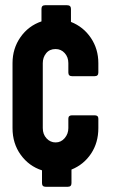

<svg xmlns="http://www.w3.org/2000/svg" viewBox="-20 -716 440 736"><path d="M155 0Q141 0 141 -14V-63Q91 -79 59.5 -122.5Q28 -166 28 -225V-474Q28 -530 58.5 -573.5Q89 -617 139 -634V-682Q139 -696 153 -696H237Q252 -696 252 -682V-632Q300 -613 328.5 -570.5Q357 -528 357 -474V-438Q357 -424 343 -424H256Q242 -424 242 -438V-474Q242 -497 228 -512.5Q214 -528 193 -528Q170 -528 157 -512Q144 -496 144 -474V-225Q144 -201 158.5 -185.5Q173 -170 193 -170Q214 -170 228 -186.5Q242 -203 242 -225V-261Q242 -274 256 -274H343Q357 -274 357 -261V-225Q357 -169 329 -127Q301 -85 254 -66V-14Q254 0 240 0Z"/></svg>

Font: AL Dynamic
Style: Bold
Weight: 700
Version: Version 1.000; ttfautohint (v1.8.2) -l 8 -r 50 -G 200 -x 14 